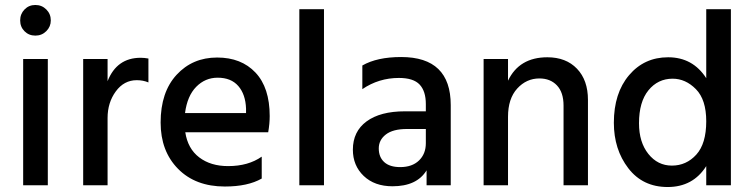

<svg xmlns="http://www.w3.org/2000/svg" viewBox="-20 -744 3024 771"><path d="M172 0H73V-507H172ZM184 -662Q184 -637 166 -619Q148 -601 122 -601Q96 -601 78.5 -618.5Q61 -636 61 -662Q61 -688 78.5 -706Q96 -724 122 -724Q148 -724 166 -706Q184 -688 184 -662Z M412 0H314V-507H412V-418Q449 -512 545 -512Q559 -512 576 -509V-413Q555 -422 529 -422Q478 -422 445 -377Q412 -332 412 -270Z M1031 -27Q975 5 883 5Q765 5 695 -66Q625 -137 625 -252Q625 -374 689 -443.5Q753 -513 852 -513Q949 -513 1006 -452.5Q1063 -392 1063 -278Q1063 -247 1057 -213H724Q734 -147 780 -112Q826 -77 896 -77Q977 -77 1031 -115ZM854 -432Q804 -432 768 -395.5Q732 -359 723 -290H968V-308Q966 -365 937 -398.5Q908 -432 854 -432Z M1281 0H1182V-707H1281Z M1587 -73Q1635 -73 1662.5 -99.5Q1690 -126 1690 -169V-226H1614Q1558 -226 1529.5 -204Q1501 -182 1501 -148Q1501 -113 1523 -93Q1545 -73 1587 -73ZM1693 -60Q1654 4 1556 4Q1484 4 1440.5 -37.5Q1397 -79 1397 -143Q1397 -216 1452 -256.5Q1507 -297 1606 -297H1690V-326Q1690 -378 1665 -404.5Q1640 -431 1582 -431Q1501 -431 1435 -386V-481Q1494 -515 1591 -515Q1790 -515 1790 -322V0H1693Z M2341 0H2243V-320Q2243 -373 2216.5 -401Q2190 -429 2146 -429Q2094 -429 2057 -388.5Q2020 -348 2020 -275V0H1922V-507H2020V-420Q2065 -514 2178 -514Q2253 -514 2297 -468Q2341 -422 2341 -343Z M2546 -249Q2546 -173 2583.5 -126Q2621 -79 2678 -79Q2736 -79 2776 -123Q2816 -167 2816 -257Q2816 -344 2774.5 -386Q2733 -428 2681 -428Q2622 -428 2584 -381.5Q2546 -335 2546 -249ZM2915 0H2816V-77Q2763 7 2661 7Q2561 7 2503 -68.5Q2445 -144 2445 -251Q2445 -370 2506 -442Q2567 -514 2663 -514Q2762 -514 2816 -430V-707H2915Z"/></svg>

Font: Hind Vadodara Medium
Style: Regular
Weight: 500
Designer: Hitesh Malaviya
Foundry: Indian Type Foundry
Version: Version 1.001;PS 1.0;hotconv 1.0.86;makeotf.lib2.5.63406; tt